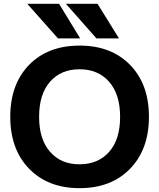

<svg xmlns="http://www.w3.org/2000/svg" viewBox="-20 -982 838 1014"><path d="M245.1 -179.7Q301.8 -114.3 399.9 -114.3Q498 -114.3 556.2 -179.7Q614.3 -245.1 614.3 -364.7Q614.3 -484.4 556.2 -550.3Q498 -616.2 399.9 -616.2Q301.8 -616.2 244.1 -550.3Q186.5 -484.4 186.5 -364.7Q186.5 -245.1 245.1 -179.7ZM133.8 -639.6Q233.4 -741.2 400.4 -741.2Q567.4 -741.2 667 -639.2Q766.6 -537.1 766.6 -365.2Q766.6 -193.4 667 -90.8Q567.4 11.7 400.4 11.7Q233.4 11.7 133.8 -90.8Q34.2 -193.4 34.2 -365.2Q34.2 -537.1 133.8 -639.6ZM495.1 -961.9 608.4 -779.3H489.3L328.1 -961.9ZM292 -961.9 403.3 -779.3H286.1L124 -961.9Z"/></svg>

Font: Gen Shin Gothic Bold
Style: Bold
Weight: 700
Designer: [Source Han Sans]
Ryoko NISHIZUKA  (kana & ideographs); Paul D. Hunt (Latin, Greek & Cyrillic); Wenlong ZHANG  (bopomofo
Version: Version 1.002.20150607